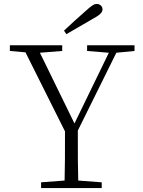

<svg xmlns="http://www.w3.org/2000/svg" viewBox="-20 -952 722 972"><path d="M304 -797 316 -779C360 -804 404 -830 447 -855C486 -876 499 -889 499 -905C499 -920 486 -932 470 -932C455 -932 442 -922 412 -895C377 -865 341 -831 304 -797ZM421 -694 531 -685 357 -327 182 -685 295 -694V-723H30V-694L109 -687L309 -287C309 -165 309 -110 307 -38L188 -29V0H495V-29L376 -38C374 -112 374 -166 374 -291L569 -685L661 -694V-723H421Z"/></svg>

Font: Noto Serif TC ExtraLight
Style: Regular
Weight: 200
Designer: Ryoko NISHIZUKA 西塚涼子 (kana & ideographs); Frank Grießhammer (Latin, Greek & Cyrillic); Wenlong ZHANG 张文龙 (bopomofo); San
Foundry: Adobe
Version: Version 2.001;hotconv 1.1.0;makeotfexe 2.6.0